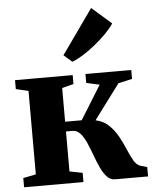

<svg xmlns="http://www.w3.org/2000/svg" viewBox="-58 -904 761 952"><g transform="rotate(-5 323.0 -428.0)"><path d="M23 0V-46L86.5 -58.5V-474L24.5 -488.5V-533H311.5V-488.5L254 -474V-306H336.5L440.5 -474L375 -488.5V-533H603V-488.5L534 -473L405 -300Q444.5 -291.5 470.8 -266Q497 -240.5 515 -207.8Q533 -175 546.5 -142.5Q560 -110 573.8 -86.2Q587.5 -62.5 605.5 -56.5L640 -46.5V0H476.5Q452.5 0 435.2 -18.8Q418 -37.5 404.8 -66.8Q391.5 -96 379.5 -128.8Q367.5 -161.5 354.8 -190.8Q342 -220 325.5 -238.8Q309 -257.5 286.5 -257.5H254V-58.5L318.5 -46V0ZM315 -599.5 274.5 -635 431.5 -856.5 529 -771Q513.5 -747.5 487.8 -721.5Q462 -695.5 431.5 -670.8Q401 -646 371 -627.2Q341 -608.5 316.5 -599.5Z"/></g></svg>

Font: Merriweather 72pt Black
Style: Regular
Weight: 900
Version: Version 2.100